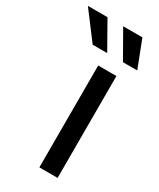

<svg xmlns="http://www.w3.org/2000/svg" viewBox="-299 -826 740 891"><g transform="rotate(30 71.0 -381.0)"><path d="M74.7 0V-545.9H172.4V0ZM166.5 -616.7 84 -761.7H187L243.2 -616.7ZM4.4 -616.7 -105 -761.7H0L82 -616.7Z"/></g></svg>

Font: Inter Cardless
Style: Regular
Weight: 400
Designer: Rasmus Andersson
Foundry: rsms
Version: Version 4.001;git-9221beed3